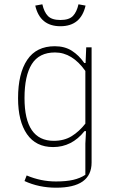

<svg xmlns="http://www.w3.org/2000/svg" viewBox="-20 -688 531 893"><path d="M144 -662 177 -668Q185 -632 203 -613.5Q221 -595 261 -595Q301 -595 319 -613.5Q337 -632 345 -668L378 -662Q356 -566 261 -566Q166 -566 144 -662ZM94 154 104 128Q170 156 240 156Q288 156 320.5 148.5Q353 141 377 125V-20L380 -78H373Q314 -4 227 -4Q147 -4 105.5 -64Q64 -124 64 -231Q64 -346 106.5 -409.5Q149 -473 235 -473Q281 -473 314 -452Q347 -431 372 -395H378L381 -468H406V68Q406 185 241 185Q161 185 94 154ZM377 -113V-358Q316 -444 236 -444Q162 -444 128 -390Q94 -336 94 -232Q94 -33 230 -33Q278 -33 313 -54.5Q348 -76 377 -113Z"/></svg>

Font: Athiti ExtraLight
Style: Regular
Weight: 250
Version: Version 1.032